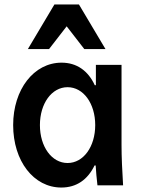

<svg xmlns="http://www.w3.org/2000/svg" viewBox="-20 -831 640 861"><path d="M404 -89H409C411 -60 413 -32 417 0H532C528 -63 525 -129 525 -180V-540H410V-449H405C375 -514 324 -550 256 -550C132 -550 39 -430 39 -270C39 -109 131 10 255 10C323 10 373 -25 404 -89ZM407 -270C407 -173 354 -100 283 -100C212 -100 159 -173 159 -270C159 -367 212 -440 283 -440C354 -440 407 -367 407 -270ZM105 -611H200L279 -713L358 -611H453L334 -811H224Z"/></svg>

Font: CommitMono
Style: 700Regular
Weight: 700
Monospace: yes
Designer: Eigil Nikolajsen
Foundry: Eigil Nikolajsen
Version: Version 1.143